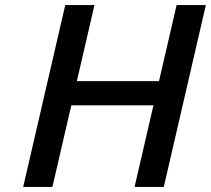

<svg xmlns="http://www.w3.org/2000/svg" viewBox="-20 -742 837 762"><path d="M630 0 797 -722H681L611 -420H285L355 -722H239L72 0H188L263 -324H589L514 0Z"/></svg>

Font: Perun Medium Italic
Style: Regular
Weight: 500
Italic angle: -12°
Foundry: Copyright (c) Stefan Peev, Context Ltd, 2016
Version: Version 1.026